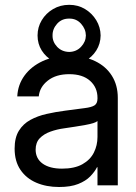

<svg xmlns="http://www.w3.org/2000/svg" viewBox="-20 -749 551 776"><path d="M218.8 6.8Q167.5 6.8 127 -10.5Q86.4 -27.8 62.7 -62.5Q39.1 -97.2 39.1 -148.4Q39.1 -192.9 56.4 -220.7Q73.7 -248.5 102.8 -264.4Q131.8 -280.3 168.7 -288.6Q205.6 -296.9 244.1 -301.8Q293.5 -308.6 321.8 -312Q350.1 -315.4 362.1 -323.2Q374 -331.1 374 -350.6V-353.5Q374 -395.5 344 -422.4Q314 -449.2 259.8 -449.2Q206.1 -449.2 173.1 -423.1Q140.1 -397 136.7 -359.4H49.8Q52.2 -406.7 79.1 -443.6Q106 -480.5 152.3 -502Q198.7 -523.4 259.8 -523.4Q319.8 -523.4 364 -502.2Q408.2 -481 432.1 -442.9Q456.1 -404.8 456.1 -353.5V0H374V-73.2H372.1Q362.8 -54.7 344.7 -36.1Q326.7 -17.6 296.1 -5.4Q265.6 6.8 218.8 6.8ZM230.5 -67.4Q281.2 -67.4 313 -85.2Q344.7 -103 359.4 -132.3Q374 -161.6 374 -195.3V-259.8Q364.7 -251 324.7 -243.9Q284.7 -236.8 240.2 -230.5Q210.4 -226.6 183.8 -217Q157.2 -207.5 140.6 -190.2Q124 -172.9 124 -143.6Q124.5 -107.4 152.8 -87.4Q181.2 -67.4 230.5 -67.4ZM259.8 -486.3Q223.6 -486.3 194.6 -502.2Q165.5 -518.1 148.7 -544.9Q131.8 -571.8 131.8 -605.5Q131.8 -639.2 148.7 -667.2Q165.5 -695.3 194.6 -712.4Q223.6 -729.5 259.8 -729.5Q295.4 -729.5 323.7 -712.4Q352.1 -695.3 369.1 -667.2Q386.2 -639.2 386.7 -605.5Q386.2 -571.8 369.1 -544.9Q352.1 -518.1 323.7 -502.2Q295.4 -486.3 259.8 -486.3ZM259.8 -539.1Q288.6 -539.6 307.6 -559.8Q326.7 -580.1 327.1 -605.5Q326.7 -631.8 307.6 -653.1Q288.6 -674.3 259.8 -673.8Q230 -674.3 210.9 -653.1Q191.9 -631.8 192.4 -605.5Q191.9 -580.1 210.9 -559.8Q230 -539.6 259.8 -539.1Z"/></svg>

Font: Inter Display V
Style: Regular
Weight: 400
Designer: Rasmus Andersson
Foundry: rsms
Version: Version 3.015;git-src